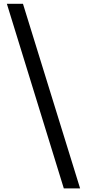

<svg xmlns="http://www.w3.org/2000/svg" viewBox="-20 -824 465 1024"><path d="M407.2 180.7H320.3L16.6 -803.7H102.5Z"/></svg>

Font: Bpmf Zihi Serif Heavy
Style: Heavy
Weight: 900
Foundry: But Ko
Version: Version 1.320